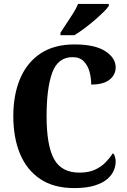

<svg xmlns="http://www.w3.org/2000/svg" viewBox="-20 -951 648 981"><path d="M359 10Q255 10 186 -36Q117 -82 82.5 -164.5Q48 -247 48 -358Q48 -467 83 -549.5Q118 -632 187.5 -678Q257 -724 360 -724Q465 -724 518 -689.5Q571 -655 571 -607Q571 -569 540 -544Q509 -519 446 -519Q446 -552 437.5 -584Q429 -616 408 -637.5Q387 -659 351 -659Q276 -659 247 -580Q218 -501 218 -358Q218 -208 256 -138.5Q294 -69 386 -69Q433 -69 465.5 -84Q498 -99 520 -122Q542 -145 557 -168Q564 -162 567.5 -149.5Q571 -137 571 -125Q571 -104 561.5 -80.5Q552 -57 528.5 -36.5Q505 -16 463.5 -3Q422 10 359 10ZM289 -784Q302 -805 319.5 -830.5Q337 -856 353.5 -882.5Q370 -909 379 -931H536V-921Q528 -908 508 -888.5Q488 -869 462.5 -847Q437 -825 410 -805Q383 -785 360 -771H289Z"/></svg>

Font: Noto Serif Ethiopic Condensed ExtraBold
Style: Regular
Weight: 800
Width: 3
Designer: Monotype Design Team
Foundry: Monotype Imaging Inc.
Version: Version 2.102; ttfautohint (v1.8.4.7-5d5b)